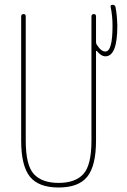

<svg xmlns="http://www.w3.org/2000/svg" viewBox="-20 -790 540 819"><path d="M70.3 -190.4V-719.7Q70.3 -729.5 80.1 -730Q89.8 -730.5 89.8 -719.7V-190.4Q89.8 -85 124.5 -47.4Q159.2 -9.8 230 -9.8Q300.8 -9.8 335.4 -47.4Q370.1 -85 370.1 -190.4V-719.7Q370.1 -729.5 379.9 -730Q389.6 -730.5 389.6 -719.7V-610.4Q389.6 -604.5 392.6 -599.6Q412.1 -569.3 429.7 -570.3Q460 -570.3 460 -679.7Q460 -721.7 452.1 -759.8Q450.2 -769.5 460 -769.5Q470.7 -769.5 472.7 -759.8Q479.5 -725.6 480.5 -679.7Q480.5 -549.8 429.7 -549.8Q411.1 -549.8 392.6 -573.2Q390.6 -573.2 389.6 -572.3V-190.4Q389.6 -83 352.5 -36.6Q315.4 9.8 230 9.8Q144.5 9.8 107.4 -36.6Q70.3 -83 70.3 -190.4Z"/></svg>

Font: Rounded Mgen+ 1m thin
Style: Regular
Weight: 100
Designer: [Source Han Sans]
Ryoko NISHIZUKA  (kana & ideographs); Paul D. Hunt (Latin, Greek & Cyrillic); Wenlong ZHANG  (bopomofo
Version: Version 1.059.20150602